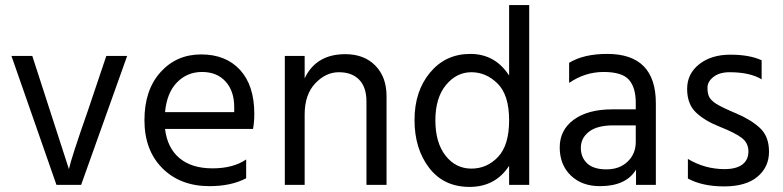

<svg xmlns="http://www.w3.org/2000/svg" viewBox="-20 -727 3078 755"><path d="M299 0H202L25 -507H107L251 -62Q260 -105 326 -293L398 -507H480Z M629 -286H901V-306Q901 -369 867 -406.5Q833 -444 774.5 -444Q716 -444 676 -403Q636 -362 629 -286ZM804 5Q689 5 618.5 -65.5Q548 -136 548 -254.5Q548 -373 611 -443Q674 -513 771 -513Q868 -513 924 -452Q980 -391 980 -279Q980 -247 975 -220H629Q638 -145 686 -105Q734 -65 815.5 -65Q897 -65 948 -100V-26Q889 5 804 5Z M1500 0H1421V-328Q1421 -384 1392.5 -413.5Q1364 -443 1312.5 -443Q1261 -443 1219.5 -399Q1178 -355 1178 -277V0H1100V-507H1178V-419Q1223 -514 1338 -514Q1412 -514 1456 -469Q1500 -424 1500 -349Z M2061 0H1982V-75Q1928 8 1826.5 8Q1725 8 1667.5 -67Q1610 -142 1610 -255Q1610 -368 1671 -441.5Q1732 -515 1829.5 -515Q1927 -515 1982 -430V-707H2061ZM1833.5 -443Q1775 -443 1733.5 -392.5Q1692 -342 1692 -254Q1692 -166 1732 -115Q1772 -64 1833.5 -64Q1895 -64 1938.5 -110Q1982 -156 1982 -254.5Q1982 -353 1937 -398Q1892 -443 1833.5 -443Z M2339 5Q2268 5 2224.5 -37Q2181 -79 2181 -147.5Q2181 -216 2236.5 -256.5Q2292 -297 2388 -297H2480V-323Q2480 -383 2453 -413.5Q2426 -444 2353.5 -444Q2281 -444 2218 -401V-480Q2275 -515 2368 -515Q2559 -515 2559 -321V0H2481V-60Q2442 5 2339 5ZM2480 -169V-234H2392Q2328 -234 2296 -209Q2264 -184 2264 -146Q2264 -108 2289 -84.5Q2314 -61 2365 -61Q2416 -61 2448 -91.5Q2480 -122 2480 -169Z M2685 -25V-102Q2752 -62 2829 -62Q2875 -62 2899 -80Q2923 -98 2923 -131.5Q2923 -165 2896.5 -185Q2870 -205 2810.5 -228.5Q2751 -252 2716.5 -285Q2682 -318 2682 -377.5Q2682 -437 2729.5 -474.5Q2777 -512 2852 -512Q2927 -512 2975 -490V-415Q2929 -443 2849 -443Q2809 -443 2785.5 -424.5Q2762 -406 2762 -382.5Q2762 -359 2769 -345.5Q2776 -332 2796 -319Q2820 -304 2876 -280.5Q2932 -257 2968 -224Q3004 -191 3004 -130.5Q3004 -70 2958.5 -32Q2913 6 2827.5 6Q2742 6 2685 -25Z"/></svg>

Font: Hind Kochi
Style: Regular
Weight: 400
Designer: Dhruvi Tolia
Foundry: Indian Type Foundry
Version: Version 0.702;PS 1.0;hotconv 1.0.81;makeotf.lib2.5.63406